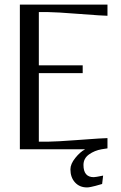

<svg xmlns="http://www.w3.org/2000/svg" viewBox="-20 -653 531 840"><path d="M66.9 -632.8H450.2V-584Q431.6 -584 327.4 -592Q223.1 -600.1 190.9 -600.1H149.9V-367.2H341.8V-333H149.9V-33.2H190.9Q223.1 -33.2 327.4 -41Q431.6 -48.8 450.2 -48.8V-3.9L424.8 0Q393.6 5.4 369.4 22.7Q345.2 40 345.2 68.8Q345.2 122.1 390.1 122.1Q397.9 122.1 431.2 115.2L426.8 151.9Q425.3 152.3 415.8 155Q406.2 157.7 397.5 160.2Q388.7 162.6 377.9 164.8Q367.2 167 360.8 167Q328.1 167 308.1 145Q288.1 123 288.1 87.9Q288.1 64.5 309.3 38.1Q330.6 11.7 351.1 1V0H66.9Z"/></svg>

Font: Resagokr
Style: Regular
Weight: 500
Designer: gluk
Foundry: gluk
Version: Version 0.95